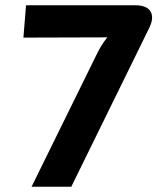

<svg xmlns="http://www.w3.org/2000/svg" viewBox="-20 -710 598 730"><path d="M493 -690Q538 -690 552 -667Q566 -644 549 -607L251 0H100L348 -504Q356 -521 366 -537Q376 -553 388 -568L69 -567L79 -690Z"/></svg>

Font: Exo 2
Style: Bold Italic
Weight: 700
Italic angle: -8°
Designer: Natanael Gama
Foundry: Natanael Gama
Version: Version 2.010